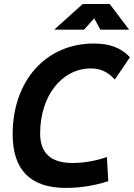

<svg xmlns="http://www.w3.org/2000/svg" viewBox="-20 -918 662 948"><path d="M305.2 9.8C374.5 9.8 444.8 -1 514.6 -23.4L507.8 -142.6C450.2 -123 393.6 -113.3 337.9 -113.3C231.9 -113.3 178.2 -161.6 178.2 -258.8C178.2 -443.8 284.7 -580.1 429.2 -580.1C475.6 -580.1 512.7 -563 546.9 -525.4L621.6 -635.3C577.6 -682.1 522 -703.1 443.4 -703.1C206.5 -703.1 42.5 -519 42.5 -255.4C42.5 -78.6 130.4 9.8 305.2 9.8ZM247.6 -771.5H395L445.3 -827.6L475.1 -771.5H617.7L521.5 -898.4H388.7Z"/></svg>

Font: Cascadia Mono NF
Style: Bold Italic
Weight: 700
Italic angle: -10°
Monospace: yes
Designer: Aaron Bell
Foundry: Saja Typeworks
Version: Version 2404.023